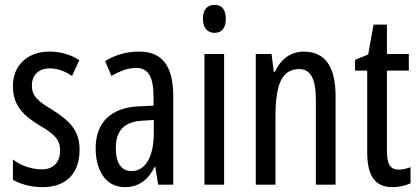

<svg xmlns="http://www.w3.org/2000/svg" viewBox="-20 -759 1721 789"><path d="M307 -144C307 -226 262 -265 196 -307C133 -345 111 -365 111 -408C111 -450 139 -478 184 -478C217 -478 248 -466 276 -447L306 -512C269 -535 229 -547 183 -547C94 -547 33 -491 33 -406C33 -323 78 -283 145 -242C205 -208 227 -183 227 -141C227 -92 199 -63 152 -63C108 -63 62 -80 33 -104V-20C63 -3 105 10 155 10C251 10 307 -45 307 -144Z M552 -547C501 -547 454 -534 412 -508L438 -447C476 -469 509 -480 539 -480C590 -480 611 -442 611 -360V-325L550 -322C437 -317 373 -256 373 -150C373 -65 410 10 493 10C549 10 588 -18 616 -74H618L630 0H692V-362C692 -480 653 -547 552 -547ZM612 -266V-212C612 -114 577 -56 521 -56C480 -56 456 -86 456 -152C456 -222 491 -259 564 -263Z M862 -739C831 -739 814 -719 814 -681C814 -645 832 -624 862 -624C892 -624 908 -645 908 -681C908 -718 893 -739 862 -739ZM901 -537H820V0H901Z M1228 -547C1177 -547 1133 -517 1110 -464H1105L1096 -537H1031V0H1112V-279C1112 -417 1140 -475 1210 -475C1258 -475 1278 -432 1278 -348V0H1359V-364C1359 -488 1314 -547 1228 -547Z M1619 -62C1580 -62 1570 -89 1570 -143V-469H1660V-537H1570V-658H1515L1493 -535L1439 -513V-469H1489V-133C1489 -37 1521 10 1592 10C1622 10 1646 4 1667 -6V-72C1651 -66 1635 -62 1619 -62Z"/></svg>

Font: Noto Sans UI Condensed
Style: Regular
Weight: 400
Width: 3
Designer: Monotype Design Team
Foundry: Monotype Imaging Inc.
Version: Version 1.901